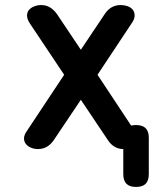

<svg xmlns="http://www.w3.org/2000/svg" viewBox="-20 -580 640 760"><path d="M500 -486 366 -284 499 -83Q508 -85 519 -85Q544 -85 556.5 -72.5Q569 -60 569 -35V109Q569 135 556.5 147.5Q544 160 518.5 160Q493 160 480.5 147.5Q468 135 468 109V10Q449 10 434 1Q418 -8 406 -27L300 -185L194 -27Q182 -9 166.5 0.5Q151 10 130 10Q116 10 103.5 5Q91 0 83 -9.5Q75 -19 75 -32.5Q75 -46 88 -64L234 -284L99 -486Q87 -504 87 -518Q87 -532 95 -541Q103 -550 116 -555Q129 -560 143 -560Q163 -560 179 -550Q195 -540 207 -522L300 -383L393 -522Q405 -541 421 -550.5Q437 -560 458 -560Q472 -560 485 -555.5Q498 -551 505.5 -541.5Q513 -532 513 -518Q513 -504 500 -486Z"/></svg>

Font: Maple Mono NL SemiBold
Style: Regular
Weight: 600
Monospace: yes
Designer: subframe7536
Version: Version 7.000